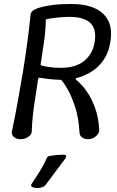

<svg xmlns="http://www.w3.org/2000/svg" viewBox="-20 -702 589 968"><path d="M83 0Q71 0 60 -5Q49 -10 43.5 -19Q38 -28 40 -39Q55 -110 68.5 -184Q82 -258 94.5 -333.5Q107 -409 117 -483Q127 -557 134 -628Q136 -644 154 -653.5Q172 -663 192 -667Q209 -672 246.5 -677Q284 -682 337 -682Q412 -682 460 -659.5Q508 -637 527.5 -594Q547 -551 536 -489Q526 -422 482.5 -375Q439 -328 365 -308Q362 -307 361.5 -305Q361 -303 362 -301Q371 -294 389 -276Q407 -258 426 -228Q445 -198 460.5 -154.5Q476 -111 480 -53Q482 -38 473.5 -26Q465 -14 451.5 -7Q438 0 423 0Q408 0 395 -8.5Q382 -17 381 -32Q377 -106 359.5 -160.5Q342 -215 322 -250Q302 -285 290 -298Q289 -299 286.5 -299.5Q284 -300 276 -300Q259 -300 232 -303Q205 -306 182 -310Q174 -312 172 -303Q162 -239 152 -170.5Q142 -102 140 -38Q139 -27 130.5 -18.5Q122 -10 109.5 -5Q97 0 83 0ZM287 -360Q362 -360 405 -395.5Q448 -431 457 -489Q468 -554 436 -585.5Q404 -617 329 -617Q301 -617 270 -613.5Q239 -610 217 -606Q214 -606 212 -603.5Q210 -601 211 -598Q210 -546 201.5 -488.5Q193 -431 185 -378Q184 -376 185.5 -374Q187 -372 188 -372Q201 -368 227 -364Q253 -360 287 -360ZM208 233Q204 238 192.5 242Q181 246 172 246H168Q163 246 154 244.5Q145 243 139.5 238.5Q134 234 139 226Q165 187 182.5 158.5Q200 130 218 91Q220 86 234 83.5Q248 81 265.5 79.5Q283 78 294 78H301Q309 78 311.5 80.5Q314 83 313.5 87.5Q313 92 308 99Q280 136 258.5 165Q237 194 208 233Z"/></svg>

Font: Winky Sans Light
Style: Italic
Weight: 300
Italic angle: -8.97852°
Designer: Simon Atzbach
Foundry: typofactur
Version: Version 1.205